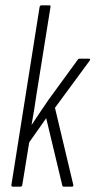

<svg xmlns="http://www.w3.org/2000/svg" viewBox="-20 -703 359 723"><path d="M29 0Q22 0 23 -7L129 -676Q130 -683 137 -683H164Q168 -683 169.5 -682Q171 -681 170 -676L117 -345Q113 -318 109 -292Q105 -266 99 -234H100Q116 -258 132 -282Q148 -306 164 -329L272 -477Q274 -480 275.5 -481Q277 -482 280 -482H314Q318 -482 319 -480.5Q320 -479 318 -475L187 -297L256 -7Q257 -3 255 -1.5Q253 0 250 0H220Q215 0 214 -7L154 -258L90 -167L64 -7Q63 0 57 0Z"/></svg>

Font: Sofia Sans Extra Condensed Light
Style: Italic
Weight: 300
Italic angle: -9°
Version: Version 4.100